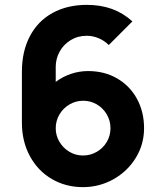

<svg xmlns="http://www.w3.org/2000/svg" viewBox="-20 -754 662 789"><path d="M572 -227Q572 -160.5 537.8 -105Q503.5 -49.5 445.8 -17.2Q388 15 321 15Q250 15 192.8 -18.5Q135.5 -52 102.8 -112.5Q70 -173 70 -250V-459Q70 -543 102.8 -605.2Q135.5 -667.5 196 -700.8Q256.5 -734 337 -734Q450.5 -734 524 -666L427 -569Q409 -587 385.2 -597Q361.5 -607 337 -607Q299.5 -607 270.2 -589Q241 -571 225 -541.8Q209 -512.5 209 -479V-417.5Q237.5 -439 271.8 -450.5Q306 -462 342 -462Q409 -462 461.2 -431.8Q513.5 -401.5 542.8 -348Q572 -294.5 572 -227ZM434 -227Q434 -257.5 419 -283.5Q404 -309.5 378.2 -324.8Q352.5 -340 322 -340Q291.5 -340 265.5 -324.8Q239.5 -309.5 224.2 -283.5Q209 -257.5 209 -227Q209 -197.5 224 -171.8Q239 -146 264.8 -130.5Q290.5 -115 321 -115Q351.5 -115 377.5 -130Q403.5 -145 418.8 -170.8Q434 -196.5 434 -227Z"/></svg>

Font: Hauora ExtraBold
Style: Regular
Weight: 800
Designer: Wayne Shih
Foundry: WCYS
Version: Version 1.001